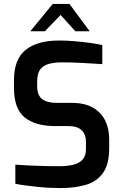

<svg xmlns="http://www.w3.org/2000/svg" viewBox="-20 -950 625 976"><path d="M287 6Q260 6 229.5 4.5Q199 3 167.5 -0.5Q136 -4 108 -7.5Q80 -11 58 -16V-113Q86 -111 123.5 -109Q161 -107 202 -106Q243 -105 281 -105Q321 -105 352 -112.5Q383 -120 400 -139Q417 -158 417 -193V-228Q417 -267 395 -288Q373 -309 330 -309H261Q160 -309 105.5 -353Q51 -397 51 -504V-542Q51 -649 110.5 -696.5Q170 -744 281 -744Q319 -744 359.5 -740.5Q400 -737 437 -732Q474 -727 500 -721V-624Q456 -627 399.5 -630Q343 -633 295 -633Q257 -633 228 -625Q199 -617 184 -596.5Q169 -576 169 -536V-512Q169 -465 194.5 -446Q220 -427 268 -427H345Q410 -427 452 -403Q494 -379 514.5 -337.5Q535 -296 535 -243V-196Q535 -114 503 -70Q471 -26 415 -10Q359 6 287 6ZM134 -791 248 -930H333L436 -791H363L288 -874L208 -791Z"/></svg>

Font: Exo Thin SemiBold
Style: Regular
Weight: 600
Version: Version 2.000